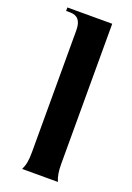

<svg xmlns="http://www.w3.org/2000/svg" viewBox="-140 -775 570 829"><g transform="rotate(20 144.5 -361.0)"><path d="M75 0H239C230 -22 226 -43 226 -80V-722H20V-706H38C73 -706 90 -686 90 -642V-84C90 -44 86 -24 75 0Z"/></g></svg>

Font: Sinistre
Style: Bold
Weight: 700
Designer: Jules Durand
Foundry: Collletttivo
Version: Version 69.420;Glyphs 3.2 (3217)